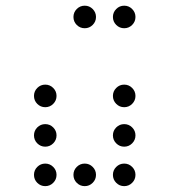

<svg xmlns="http://www.w3.org/2000/svg" viewBox="-20 -674 587 665"><path d="M312.5 -615.2Q312.5 -599.1 301 -587.6Q289.6 -576.2 273.4 -576.2Q257.3 -576.2 245.8 -587.6Q234.4 -599.1 234.4 -615.2Q234.4 -631.3 245.8 -642.8Q257.3 -654.3 273.4 -654.3Q289.6 -654.3 301 -642.8Q312.5 -631.3 312.5 -615.2ZM449.2 -615.2Q449.2 -599.1 437.7 -587.6Q426.3 -576.2 410.2 -576.2Q394 -576.2 382.6 -587.6Q371.1 -599.1 371.1 -615.2Q371.1 -631.3 382.6 -642.8Q394 -654.3 410.2 -654.3Q426.3 -654.3 437.7 -642.8Q449.2 -631.3 449.2 -615.2ZM175.8 -341.8Q175.8 -325.7 164.3 -314.2Q152.8 -302.7 136.7 -302.7Q120.6 -302.7 109.1 -314.2Q97.7 -325.7 97.7 -341.8Q97.7 -357.9 109.1 -369.4Q120.6 -380.9 136.7 -380.9Q152.8 -380.9 164.3 -369.4Q175.8 -357.9 175.8 -341.8ZM449.2 -341.8Q449.2 -325.7 437.7 -314.2Q426.3 -302.7 410.2 -302.7Q394 -302.7 382.6 -314.2Q371.1 -325.7 371.1 -341.8Q371.1 -357.9 382.6 -369.4Q394 -380.9 410.2 -380.9Q426.3 -380.9 437.7 -369.4Q449.2 -357.9 449.2 -341.8ZM175.8 -205.1Q175.8 -189 164.3 -177.5Q152.8 -166 136.7 -166Q120.6 -166 109.1 -177.5Q97.7 -189 97.7 -205.1Q97.7 -221.2 109.1 -232.7Q120.6 -244.1 136.7 -244.1Q152.8 -244.1 164.3 -232.7Q175.8 -221.2 175.8 -205.1ZM449.2 -205.1Q449.2 -189 437.7 -177.5Q426.3 -166 410.2 -166Q394 -166 382.6 -177.5Q371.1 -189 371.1 -205.1Q371.1 -221.2 382.6 -232.7Q394 -244.1 410.2 -244.1Q426.3 -244.1 437.7 -232.7Q449.2 -221.2 449.2 -205.1ZM175.8 -68.4Q175.8 -52.2 164.3 -40.8Q152.8 -29.3 136.7 -29.3Q120.6 -29.3 109.1 -40.8Q97.7 -52.2 97.7 -68.4Q97.7 -84.5 109.1 -95.9Q120.6 -107.4 136.7 -107.4Q152.8 -107.4 164.3 -95.9Q175.8 -84.5 175.8 -68.4ZM312.5 -68.4Q312.5 -52.2 301 -40.8Q289.6 -29.3 273.4 -29.3Q257.3 -29.3 245.8 -40.8Q234.4 -52.2 234.4 -68.4Q234.4 -84.5 245.8 -95.9Q257.3 -107.4 273.4 -107.4Q289.6 -107.4 301 -95.9Q312.5 -84.5 312.5 -68.4ZM449.2 -68.4Q449.2 -52.2 437.7 -40.8Q426.3 -29.3 410.2 -29.3Q394 -29.3 382.6 -40.8Q371.1 -52.2 371.1 -68.4Q371.1 -84.5 382.6 -95.9Q394 -107.4 410.2 -107.4Q426.3 -107.4 437.7 -95.9Q449.2 -84.5 449.2 -68.4Z"/></svg>

Font: DatDot Light
Style: Regular
Weight: 300
Designer: GGBot
Version: 1.00